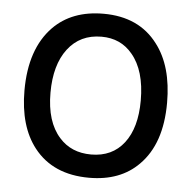

<svg xmlns="http://www.w3.org/2000/svg" viewBox="-44 -569 634 625"><g transform="rotate(5 273.0 -257.0)"><path d="M270 -525Q386 -525 447 -444Q501 -374 501 -254Q501 -120 431 -50Q371 11 269 11Q151 11 89 -68Q35 -137 35 -254Q35 -390 106 -463Q167 -525 270 -525ZM270 -450Q200 -450 160 -397.5Q120 -345 120 -254Q120 -159 165 -109Q204 -65 269 -65Q338 -65 376.5 -115Q415 -165 415 -254Q415 -352 371 -404Q333 -450 270 -450Z"/></g></svg>

Font: Almarai
Style: Regular
Weight: 400
Designer: Boutros International 2019
Foundry: Created by Boutros International 2019
Version: Version 1.10